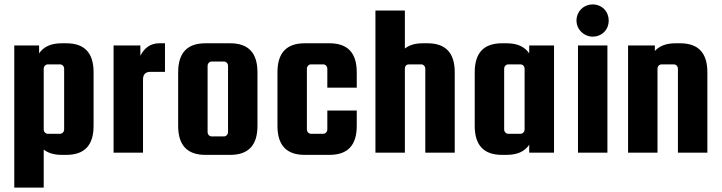

<svg xmlns="http://www.w3.org/2000/svg" viewBox="-20 -695 3286 874"><path d="M282 10C365 10 406 -34 406 -122V-366C406 -454 365 -498 282 -498H261C213 -498 179 -483 158 -452V-488H45V159H179V-14C200 2 227 10 261 10ZM179 -382C179 -393 187 -402 198 -402H253C264 -402 272 -393 272 -382V-106C272 -95 264 -86 253 -86H198C187 -86 179 -95 179 -106Z M705 -498C667 -498 638 -479 619 -441V-488H497V0H631V-333C631 -356 642 -368 665 -368H731V-498Z M1152 -366C1152 -454 1111 -498 1028 -498H915C832 -498 791 -454 791 -366V-122C791 -34 832 10 915 10H1028C1111 10 1152 -34 1152 -122ZM1018 -94C1018 -83 1010 -74 999 -74H944C933 -74 925 -83 925 -94V-395C925 -406 933 -415 944 -415H999C1010 -415 1018 -406 1018 -395Z M1604 -366C1604 -454 1563 -498 1480 -498H1367C1284 -498 1243 -454 1243 -366V-122C1243 -34 1284 10 1367 10H1480C1563 10 1604 -34 1604 -122V-192H1470V-106C1470 -95 1462 -86 1451 -86H1396C1385 -86 1377 -95 1377 -106V-382C1377 -393 1385 -402 1396 -402H1451C1462 -402 1470 -393 1470 -382V-296H1604Z M1823 -384C1824 -396 1831 -402 1842 -402H1897C1908 -402 1916 -393 1916 -382V0H2050V-366C2050 -454 2009 -498 1926 -498H1905C1870 -498 1843 -490 1823 -474V-647H1689V0H1823Z M2389 -452C2368 -483 2334 -498 2286 -498H2265C2182 -498 2141 -454 2141 -366V-122C2141 -34 2182 10 2265 10H2286C2334 10 2368 -5 2389 -36V0H2502V-488H2389ZM2368 -106C2368 -95 2360 -86 2349 -86H2294C2283 -86 2275 -95 2275 -106V-382C2275 -393 2283 -402 2294 -402H2349C2360 -402 2368 -393 2368 -382Z M2730 -549C2758 -577 2758 -625 2730 -654C2701 -682 2655 -682 2626 -654C2597 -625 2597 -578 2626 -550C2655 -521 2701 -521 2730 -549ZM2745 0V-488H2611V0Z M2973 -382C2973 -393 2981 -402 2992 -402H3047C3058 -402 3066 -393 3066 -382V0H3200V-366C3200 -454 3159 -498 3076 -498H3055C3013 -498 2982 -486 2961 -463V-488H2839V0H2973Z"/></svg>

Font: sklik
Style: Regular
Weight: 400
Designer: Joe Prince
Foundry: Joe Prince
Version: Version 1.001